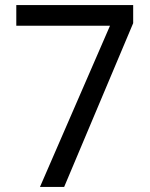

<svg xmlns="http://www.w3.org/2000/svg" viewBox="-20 -734 591 754"><path d="M412 -633H44V-714H503V-643L232 0H137Z"/></svg>

Font: lsinhala05
Style: Book
Weight: 400
Designer: Jelle Bosma - Monotype Design Team
Foundry: Monotype Imaging Inc.
Version: Version 2.003